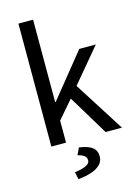

<svg xmlns="http://www.w3.org/2000/svg" viewBox="-136 -784 771 1073"><g transform="rotate(-15 249.5 -248.0)"><path d="M81.1 0V-711.4H166V-234.9H169.4L373 -486.8H468.8L304.7 -291L489.7 0H395L255.4 -231L166 -127.4V0ZM180.2 214.8 171.4 172.9Q210.4 167.5 235.1 157Q259.8 146.5 259.8 127.9Q259.8 108.9 245.4 99.1Q231 89.4 209.5 84.5L228.5 44.4Q280.8 51.8 304.4 70.1Q328.1 88.4 328.1 122.6Q328.1 151.9 307.1 171.4Q286.1 190.9 252.7 201.2Q219.2 211.4 180.2 214.8Z"/></g></svg>

Font: Varta Light Medium
Style: Regular
Weight: 500
Version: Version 1.004